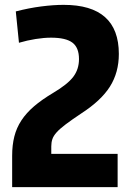

<svg xmlns="http://www.w3.org/2000/svg" viewBox="-20 -770 543 790"><path d="M30 -129Q30 -173 39 -208.5Q48 -244 68 -274.5Q88 -305 120 -332.5Q152 -360 199 -388Q258 -423 281.5 -454Q305 -485 305 -527Q305 -574 278 -594.5Q251 -615 190 -615Q161 -615 126.5 -609.5Q92 -604 58 -594L45 -723Q99 -737 149.5 -743.5Q200 -750 242 -750Q469 -750 469 -548Q469 -472 432.5 -414Q396 -356 314 -303Q275 -277 250.5 -258.5Q226 -240 213 -225.5Q200 -211 195.5 -197.5Q191 -184 191 -168V-137H464V0H30Z"/></svg>

Font: Encode Sans Compressed
Style: ExtraBold
Weight: 800
Designer: Pablo Impallari, Andres Torresi
Foundry: Pablo Impallari, Andres Torresi
Version: Version 1.000; ttfautohint (v1.00) -l 8 -r 50 -G 200 -x 14 -